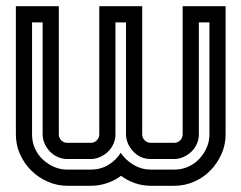

<svg xmlns="http://www.w3.org/2000/svg" viewBox="-20 -597 776 617"><path d="M437 -165Q437 -154 445 -146Q453 -138 464 -138H540Q551 -138 559 -146Q567 -154 567 -165V-577H705V-165Q705 -132 692 -102.5Q679 -73 657 -50Q635 -27 604.5 -13.5Q574 0 540 0H464Q438 0 413.5 -8.5Q389 -17 369 -32Q349 -17 324 -8.5Q299 0 272 0H196Q164 0 134 -13Q104 -26 81 -48.5Q58 -71 44.5 -101Q31 -131 31 -165V-577H169V-165Q169 -154 177 -146Q185 -138 196 -138H272Q283 -138 291 -146Q299 -154 299 -165V-577H437ZM619 -525V-165Q619 -149 612.5 -134.5Q606 -120 595 -109.5Q584 -99 569.5 -92.5Q555 -86 540 -86H464Q432 -86 409.5 -109Q387 -132 385 -162V-165V-525H351V-165Q351 -149 344.5 -134.5Q338 -120 327 -109.5Q316 -99 301.5 -92.5Q287 -86 272 -86H196Q180 -86 165.5 -92.5Q151 -99 140.5 -110Q130 -121 123.5 -135.5Q117 -150 117 -165V-525H83V-165Q83 -141 92 -120.5Q101 -100 117 -85Q133 -70 153 -61Q173 -52 196 -52H272Q303 -52 328 -67Q353 -82 368 -106Q384 -82 409.5 -67Q435 -52 464 -52H540Q564 -52 584.5 -61Q605 -70 620 -86Q635 -102 644 -122Q653 -142 653 -165V-525Z"/></svg>

Font: Aurach Bi
Style: Regular
Weight: 400
Designer: Peter Wiegel
Foundry: Peter Wiegel
Version: Version 1.002